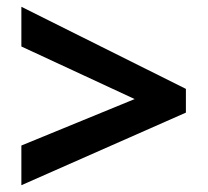

<svg xmlns="http://www.w3.org/2000/svg" viewBox="-20 -645 612 566"><path d="M43 -216 377 -353 43 -508V-625L528 -383V-313L43 -99Z"/></svg>

Font: Noto Sans NKo Unjoined
Style: Bold
Weight: 700
Designer: Monotype Design Team
Foundry: Monotype Imaging Inc.
Version: Version 2.004